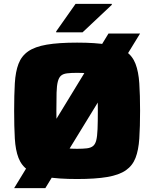

<svg xmlns="http://www.w3.org/2000/svg" viewBox="-20 -916 796 991"><path d="M53 55 540 -743H703L214 55ZM378 8Q282 8 221 -2.5Q160 -13 125.5 -37Q91 -61 75.5 -101Q60 -141 56.5 -201Q53 -261 53 -344Q53 -426 56.5 -486Q60 -546 75.5 -586.5Q91 -627 125.5 -651Q160 -675 221 -685.5Q282 -696 378 -696Q473 -696 534 -685.5Q595 -675 629.5 -651Q664 -627 679.5 -586.5Q695 -546 699 -486Q703 -426 703 -344Q703 -261 699 -201Q695 -141 679.5 -101Q664 -61 629.5 -37Q595 -13 534 -2.5Q473 8 378 8ZM378 -148Q409 -148 429 -150.5Q449 -153 460.5 -162.5Q472 -172 477 -192.5Q482 -213 483.5 -250Q485 -287 485 -344Q485 -401 483.5 -437.5Q482 -474 477 -495Q472 -516 460.5 -525.5Q449 -535 429 -537.5Q409 -540 378 -540Q347 -540 326.5 -537.5Q306 -535 295 -525.5Q284 -516 278.5 -495Q273 -474 272 -437.5Q271 -401 271 -344Q271 -287 272 -250Q273 -213 278.5 -192.5Q284 -172 295 -162.5Q306 -153 326.5 -150.5Q347 -148 378 -148ZM270 -749V-754L370 -896H557V-891L406 -749Z"/></svg>

Font: Saira SemiExpanded ExtraBold
Style: Regular
Weight: 800
Width: 6
Designer: Hector Gatti with collaboration of the Omnibus-Type team
Foundry: Omnibus-Type
Version: Version 1.101